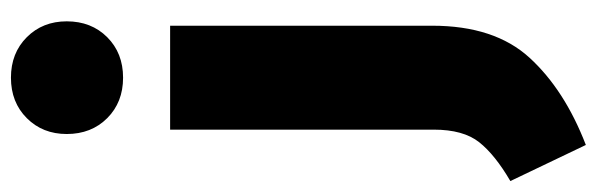

<svg xmlns="http://www.w3.org/2000/svg" viewBox="-457 -475 1091 351"><g transform="rotate(-90 88.5 -299.5)"><path d="M217 -55Q217 59 158.5 123Q100 187 -1 226L-67 88Q-19 60 4 31Q27 2 27 -52V-534H217ZM225 -723Q225 -678 196 -649Q167 -620 122 -620Q77 -620 48 -649Q19 -678 19 -723Q19 -767 48 -796Q77 -825 122 -825Q167 -825 196 -796Q225 -767 225 -723Z"/></g></svg>

Font: Fira Sans Extra Condensed Black
Style: Regular
Weight: 900
Width: 1
Designer: Carrois Corporate & Edenspiekermann AG
Foundry: Carrois Corporate GbR & Edenspiekermann AG
Version: Version 4.203